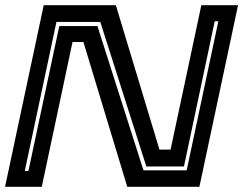

<svg xmlns="http://www.w3.org/2000/svg" viewBox="-24 -720 938 740"><path d="M-4.5 0 144.5 -700H422.5L590.5 -143.5H633.5L752 -700H893.5L744.5 0H466.5L297.5 -558H255.5L137 0ZM71.5 -61H85.5L204.5 -619.5H351.5L529 -63.5H695.5L817.5 -638H803.5L685 -78.5H540L362.5 -635.5H193.5Z"/></svg>

Font: Tourney Expanded Regular
Style: Bold Italic
Weight: 700
Width: 7
Italic angle: -12°
Designer: Tyler Finck
Foundry: Etcetera Type Co
Version: Version 1.010; ttfautohint (v1.8.3)